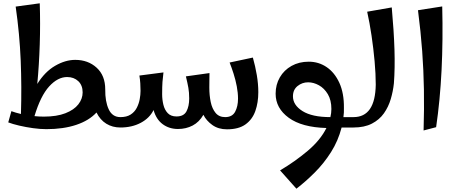

<svg xmlns="http://www.w3.org/2000/svg" viewBox="-20 -773 2773 1164"><path d="M261 10Q224 10 180.5 4Q137 -2 96.5 -11.5Q56 -21 30 -31L49 -99Q62 -94 76.5 -90Q91 -86 107 -82Q112 -247 105.5 -406.5Q99 -566 75 -733L221 -753Q225 -629 221 -504Q217 -379 206 -264Q252 -338 314 -374Q376 -410 436 -410Q514 -410 566 -362.5Q618 -315 618 -231Q617 -158 639 -110.5Q661 -63 710 -63L730 -31L710 0Q662 0 624.5 -23Q587 -46 565 -91Q520 -42 442 -16Q364 10 261 10ZM387 -306Q330 -306 278 -249Q226 -192 189 -69Q216 -66 246 -66Q324 -66 376.5 -86.5Q429 -107 455 -140.5Q481 -174 481 -213Q481 -256 454.5 -281Q428 -306 387 -306Z M710 0V-63Q748 -63 772 -78.5Q796 -94 809 -119Q822 -144 827 -171.5Q832 -199 832 -222Q832 -245 830.5 -268Q829 -291 825 -315L971 -334Q967 -304 965 -276.5Q963 -249 963 -202Q963 -169 970.5 -138Q978 -107 997 -87Q1016 -67 1050 -67Q1094 -67 1110.5 -98Q1127 -129 1127 -176Q1127 -212 1122 -240.5Q1117 -269 1107 -310L1250 -330Q1250 -312 1249.5 -294.5Q1249 -277 1249 -242Q1249 -195 1257.5 -154.5Q1266 -114 1287 -88.5Q1308 -63 1345 -63Q1388 -63 1405.5 -95.5Q1423 -128 1423 -175Q1423 -210 1415.5 -249.5Q1408 -289 1396 -326.5Q1384 -364 1372 -394L1513 -424Q1528 -371 1537 -317.5Q1546 -264 1546 -214Q1546 -151 1528 -100Q1510 -49 1468.5 -19Q1427 11 1356 11Q1304 11 1267.5 -15Q1231 -41 1213 -77Q1188 -33 1148 -12Q1108 9 1059 9Q1006 9 966.5 -20Q927 -49 911 -106Q887 -57 833.5 -28.5Q780 0 710 0Z M1777 371 1678 260Q1769 206 1845.5 141.5Q1922 77 1959 3Q1810 -1 1730.5 -59Q1651 -117 1651 -205Q1651 -260 1676.5 -304Q1702 -348 1747.5 -373.5Q1793 -399 1852 -399Q1912 -399 1960.5 -366Q2009 -333 2037.5 -270.5Q2066 -208 2065 -119Q2066 -90 2062 -63Q2077 -63 2092 -63Q2107 -63 2123 -63L2143 -32L2123 0Q2104 0 2086 0Q2068 0 2051 0Q2030 81 1987 149Q1944 217 1888.5 272.5Q1833 328 1777 371ZM1756 -189Q1756 -136 1814 -99.5Q1872 -63 1983 -63Q1989 -87 1989 -112Q1989 -166 1967.5 -202Q1946 -238 1913.5 -256Q1881 -274 1848 -274Q1812 -274 1784 -251.5Q1756 -229 1756 -189Z M2123 0V-63Q2255 -63 2258 -260Q2258 -325 2251 -402Q2244 -479 2232.5 -557Q2221 -635 2206 -702L2355 -728Q2368 -584 2371.5 -472Q2375 -360 2368 -268Q2363 -220 2349 -172.5Q2335 -125 2307.5 -86Q2280 -47 2234.5 -23.5Q2189 0 2123 0Z M2548 18Q2552 -113 2550 -230Q2548 -347 2539.5 -463.5Q2531 -580 2514 -711L2661 -734Q2666 -531 2657 -348Q2648 -165 2624 -2Z"/></svg>

Font: Marhey
Style: Regular
Weight: 400
Designer: Nur Syamsi & Bustanul Arifin
Foundry: Namelatype
Version: Version 1.000; ttfautohint (v1.8.4.7-5d5b)